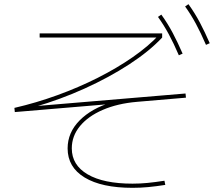

<svg xmlns="http://www.w3.org/2000/svg" viewBox="-20 -875 1040 920"><path d="M615 25Q467 25 385.5 -24.5Q304 -74 304 -164Q304 -240 361.5 -298Q419 -356 516 -385L514 -377L51 -338L49 -358Q153 -382 255 -419Q357 -456 449 -502.5Q541 -549 616.5 -601.5Q692 -654 743 -709L747 -695H170V-715H757V-695Q695 -629 599 -566.5Q503 -504 386 -451Q269 -398 144 -362V-366L869 -427L871 -407L636 -387Q543 -379 472.5 -348.5Q402 -318 363 -270.5Q324 -223 324 -164Q324 -84 400 -39.5Q476 5 615 5Q651 5 687 1.5Q723 -2 768 -9L772 11Q727 18 690 21.5Q653 25 615 25ZM837 -610Q812 -668 788.5 -711.5Q765 -755 737 -794L753 -805Q784 -762 808 -716.5Q832 -671 855 -618ZM967 -660Q942 -718 918.5 -761.5Q895 -805 867 -844L883 -855Q914 -812 938 -766.5Q962 -721 985 -668Z"/></svg>

Font: M PLUS 1 Code Thin
Style: Regular
Weight: 250
Designer: Coji Morishita
Foundry: UNDERFOREST DESIGN
Version: Version 1.002